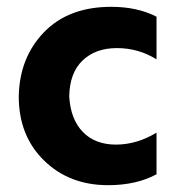

<svg xmlns="http://www.w3.org/2000/svg" viewBox="-20 -535 509 563"><path d="M297 8Q183 8 109 -64.5Q35 -137 35 -252Q37 -366 109 -440.5Q181 -515 306 -515Q383 -515 439 -486V-361Q386 -394 323 -394Q260 -394 222 -357.5Q184 -321 183 -252Q187 -185 223 -148Q259 -111 320 -111Q381 -111 439 -146V-24Q380 8 297 8Z"/></svg>

Font: Hind Vadodara
Style: Bold
Weight: 700
Designer: Hitesh Malaviya
Foundry: Indian Type Foundry
Version: Version 0.702;PS 1.0;hotconv 1.0.81;makeotf.lib2.5.63406